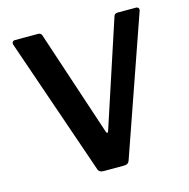

<svg xmlns="http://www.w3.org/2000/svg" viewBox="-108 -848 940 953"><g transform="rotate(-15 362.0 -371.0)"><path d="M673 -742Q682 -742 686 -736Q690 -730 687 -722L442 -19Q436 0 414 0H309Q285 0 280 -18L38 -721Q35 -730 39 -736Q43 -742 52 -742H171Q186 -742 190 -727L369 -187Q376 -169 382 -188L559 -727Q563 -742 579 -742H673Z"/></g></svg>

Font: Libre Franklin Thin SemiBold
Style: Regular
Weight: 600
Version: Version 3.000